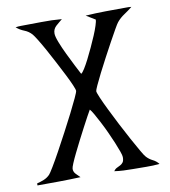

<svg xmlns="http://www.w3.org/2000/svg" viewBox="-80 -782 747 846"><g transform="rotate(-10 293.0 -358.5)"><path d="M46 -710Q52 -711 58.5 -711.5Q65 -712 71 -712Q116 -712 162 -713Q208 -714 253 -710Q246 -704 238.5 -698Q231 -692 224.5 -686Q218 -680 214 -672Q210 -664 210 -653Q210 -640 220.5 -613Q231 -586 245.5 -556Q260 -526 274 -498.5Q288 -471 295 -458Q301 -461 311 -477Q321 -493 332.5 -515.5Q344 -538 356 -564Q368 -590 378 -613.5Q388 -637 394 -656Q400 -675 400 -682L359 -707Q404 -710 448.5 -710.5Q493 -711 538 -711Q545 -711 551 -711Q557 -711 564 -710Q547 -696 528 -683.5Q509 -671 495 -654Q490 -648 477.5 -626Q465 -604 448.5 -574Q432 -544 414 -510Q396 -476 381 -446.5Q366 -417 356.5 -396Q347 -375 347 -371Q347 -365 357.5 -340.5Q368 -316 384.5 -282.5Q401 -249 421 -210Q441 -171 459.5 -137.5Q478 -104 492 -79.5Q506 -55 512 -49Q524 -36 539.5 -28.5Q555 -21 566 -7Q537 -4 506.5 -4.5Q476 -5 447 -5Q426 -5 405 -6Q384 -7 364 -10Q370 -19 378.5 -23Q387 -27 394.5 -31Q402 -35 407 -42Q412 -49 412 -65Q412 -72 405.5 -90.5Q399 -109 389 -133Q379 -157 367 -183Q355 -209 343 -232Q331 -255 321 -272.5Q311 -290 305 -296Q300 -288 289.5 -268.5Q279 -249 265.5 -223.5Q252 -198 238 -170.5Q224 -143 212 -118.5Q200 -94 192.5 -76Q185 -58 185 -52Q185 -38 195 -28Q205 -18 213 -10Q165 -8 116.5 -7.5Q68 -7 20 -7V-16Q36 -20 51 -26Q66 -32 78 -44Q83 -49 99 -75.5Q115 -102 135 -138.5Q155 -175 177 -216.5Q199 -258 217.5 -294.5Q236 -331 248 -357Q260 -383 260 -388Q260 -394 251 -415Q242 -436 227.5 -464.5Q213 -493 196 -525.5Q179 -558 163 -587Q147 -616 134 -637Q121 -658 115 -665Q101 -681 81.5 -688.5Q62 -696 46 -710Z"/></g></svg>

Font: Germanica
Style: Regular
Weight: 400
Designer: Peter Wiegel
Foundry: Peter Wiegel